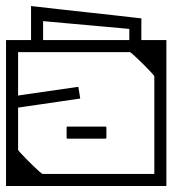

<svg xmlns="http://www.w3.org/2000/svg" viewBox="-40 -617 572 637"><path d="M-20 -279H20V-120Q20 -118.5 27.8 -110Q35.5 -101.5 47 -89.8Q58.5 -78 70.5 -66.5Q82.5 -55 91 -47.5Q99.5 -40 101 -40Q101 -40 101 -40Q101 -40 101 -40Q101 -40 101 -40Q101 -40 101 -40Q107 -40 123.2 -40Q139.5 -40 160.2 -40Q181 -40 201.2 -40Q221.5 -40 235.5 -40Q249.5 -40 252 -40Q252 -30.5 252 -20.2Q252 -10 252 0Q252 0 252 0Q252 0 252 0Q252 0 252 0Q252 0 252 0Q252 0 252 0Q252 0 232.2 0Q212.5 0 181.8 0Q151 0 116 0Q81 0 50.2 0Q19.5 0 -0.2 0Q-20 0 -20 0Q-20 0 -20 0Q-20 0 -20 0Q-20 0 -20 0Q-20 0 -20 0Q-20 0 -20 -14Q-20 -28 -20 -52Q-20 -76 -20 -105.5Q-20 -135 -20 -166.2Q-20 -197.5 -20 -227Q-20 -256.5 -20 -279ZM-20 -235Q-20 -235 -20 -253Q-20 -271 -20 -299.2Q-20 -327.5 -20 -359.5Q-20 -391.5 -20 -419.8Q-20 -448 -20 -466Q-20 -484 -20 -484Q-20 -484 -20 -484Q-20 -484 -20 -484Q-20 -484 -20 -484Q-20 -484 -20 -484Q-20 -484 -0.2 -484Q19.5 -484 50.2 -484Q81 -484 116 -484Q151 -484 181.8 -484Q212.5 -484 232.2 -484Q252 -484 252 -484Q252 -484 252 -484Q252 -484 252 -484Q252 -484 252 -484Q252 -484 252 -484Q252 -484 252 -484Q252 -474.5 252 -464.2Q252 -454 252 -444Q252 -444 228.5 -444Q205 -444 170.5 -444Q136 -444 101.5 -444Q67 -444 43.5 -444Q20 -444 20 -444Q20 -444 20 -444Q20 -444 20 -444Q20 -444 20 -444Q20 -444 20 -444Q20 -444 20 -444Q20 -444 20 -444Q20 -444 20 -444Q20 -444 20 -444Q20 -444 20 -444Q20 -444 20 -444Q20 -444 20 -444Q20 -444 20 -423Q20 -402 20 -370.8Q20 -339.5 20 -308.2Q20 -277 20 -256Q20 -235 20 -235ZM512 -205H472V-364Q472 -365.5 464.2 -374Q456.5 -382.5 445 -394.2Q433.5 -406 421.5 -417.5Q409.5 -429 401 -436.5Q392.5 -444 391 -444Q391 -444 391 -444Q391 -444 391 -444Q391 -444 391 -444Q391 -444 391 -444Q385 -444 368.8 -444Q352.5 -444 331.8 -444Q311 -444 290.8 -444Q270.5 -444 256.5 -444Q242.5 -444 240 -444Q240 -454 240 -464.2Q240 -474.5 240 -484Q240 -484 240 -484Q240 -484 240 -484Q240 -484 240 -484Q240 -484 240 -484Q240 -484 240 -484Q240 -484 259.8 -484Q279.5 -484 310.2 -484Q341 -484 376 -484Q411 -484 441.8 -484Q472.5 -484 492.2 -484Q512 -484 512 -484Q512 -484 512 -484Q512 -484 512 -484Q512 -484 512 -484Q512 -484 512 -484Q512 -484 512 -470Q512 -456 512 -432Q512 -408 512 -378.5Q512 -349 512 -317.5Q512 -286 512 -257Q512 -228 512 -205ZM512 -249Q512 -249 512 -231Q512 -213 512 -184.8Q512 -156.5 512 -124.5Q512 -92.5 512 -64.2Q512 -36 512 -18Q512 0 512 0Q512 0 512 0Q512 0 512 0Q512 0 512 0Q512 0 512 0Q512 0 492.2 0Q472.5 0 441.8 0Q411 0 376 0Q341 0 310.2 0Q279.5 0 259.8 0Q240 0 240 0Q240 0 240 0Q240 0 240 0Q240 0 240 0Q240 0 240 0Q240 0 240 0Q240 -10 240 -20.2Q240 -30.5 240 -40Q240 -40 263.5 -40Q287 -40 321.5 -40Q356 -40 390.5 -40Q425 -40 448.5 -40Q472 -40 472 -40Q472 -40 472 -40Q472 -40 472 -40Q472 -40 472 -40Q472 -40 472 -40Q472 -40 472 -40Q472 -40 472 -40Q472 -40 472 -40Q472 -40 472 -40Q472 -40 472 -40Q472 -40 472 -40Q472 -40 472 -40Q472 -40 472 -61Q472 -82 472 -113.2Q472 -144.5 472 -175.8Q472 -207 472 -228Q472 -249 472 -249ZM512 -128H472Q472 -155.5 472 -172Q472 -188.5 472 -203.8Q472 -219 472 -243Q472 -243 472 -243Q472 -243 472 -243Q472 -243 472 -243Q472 -243 472 -243Q472 -268 472 -281Q472 -294 472 -302.8Q472 -311.5 472 -323.2Q472 -335 472 -358H512ZM185 -157Q185 -157 185 -157Q185 -157 185 -157Q185 -157 185 -157Q185 -157 185 -157Q185 -157 185 -157Q185 -157 185 -157Q185 -157 185 -157Q182 -157 181.5 -157.5Q181 -158 181 -161Q181 -166.5 181 -171.8Q181 -177 181 -182.2Q181 -187.5 181 -193Q181 -196 181.5 -196.5Q182 -197 185 -197Q185 -197 185 -197Q185 -197 185 -197Q185 -197 185 -197Q185 -197 185 -197Q185 -197 185 -197Q185 -197 185 -197Q185 -197 185 -197Q185 -197 203.8 -197Q222.5 -197 247 -197Q271.5 -197 290.2 -197Q309 -197 309 -197Q309 -197 309 -197Q309 -197 309 -197Q312 -197 312.5 -196.5Q313 -196 313 -193Q313 -187.5 313 -182.2Q313 -177 313 -171.8Q313 -166.5 313 -161Q313 -158 312.5 -157.5Q312 -157 309 -157Q309 -157 309 -157Q309 -157 309 -157Q309 -157 290.2 -157Q271.5 -157 247 -157Q222.5 -157 203.8 -157Q185 -157 185 -157ZM1 -314H20Q20 -314 20 -310.5Q20 -307 20 -303.5Q20 -300 20 -300Q20 -300 40.2 -303Q60.5 -306 90.2 -310.2Q120 -314.5 149.8 -318.8Q179.5 -323 199.8 -326Q220 -329 220 -329Q220 -329 220.2 -327Q220.5 -325 221.2 -320.8Q222 -316.5 223 -310Q224 -303.5 224.8 -299Q225.5 -294.5 225.8 -292.2Q226 -290 226 -290Q226 -290 205.2 -287Q184.5 -284 153.8 -279.5Q123 -275 92.2 -270.5Q61.5 -266 40.8 -263Q20 -260 20 -260Q20 -260 20 -255.2Q20 -250.5 20 -245.8Q20 -241 20 -241H1ZM429 -464H389Q389 -473.5 389 -480.8Q389 -488 389 -497Q389 -506 389 -521Q389 -521 389 -521Q389 -521 389 -521Q389 -521 368.2 -523Q347.5 -525 315 -527.8Q282.5 -530.5 246 -534Q209.5 -537.5 177 -540.2Q144.5 -543 123.8 -545Q103 -547 103 -547Q103 -547 103 -547Q103 -547 103 -547Q103 -526 103 -513Q103 -500 103 -491.8Q103 -483.5 103 -477.2Q103 -471 103 -464H63Q63 -468 63 -474Q63 -480 63 -489.2Q63 -498.5 63 -512.8Q63 -527 63 -547.5Q63 -568 63 -597Q63 -597 63 -597Q63 -597 63 -597Q63 -597 89.5 -594Q116 -591 157.5 -586.2Q199 -581.5 246 -576.5Q293 -571.5 334.5 -566.8Q376 -562 402.5 -559Q429 -556 429 -556Q429 -556 429 -556Q429 -556 429 -556Q429 -527.5 429 -510Q429 -492.5 429 -483.2Q429 -474 429 -470Q429 -466 429 -464Z"/></svg>

Font: Honk
Style: Regular
Weight: 400
Designer: Noopur Datye & Yesha Goshar
Foundry: Ek Type
Version: Version 1.000